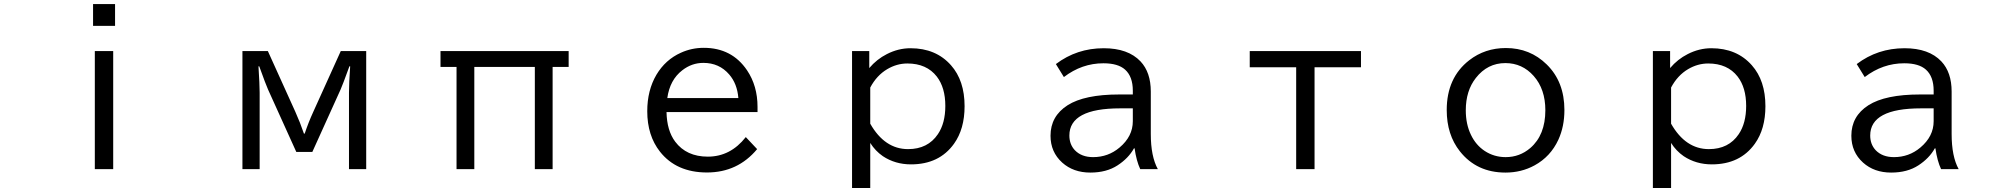

<svg xmlns="http://www.w3.org/2000/svg" viewBox="-20 -820 10040 959"><path d="M444.8 -690.9V-799.8H554.7V-690.9ZM453.6 24.9V-564.9H545.4V24.9Z M1190.9 -564.9H1317.9L1455.1 -261.7Q1479.5 -207.5 1498 -152.8H1502Q1520 -207.5 1544.9 -261.7L1682.1 -564.9H1809.1V24.9H1723.1V-356.9Q1723.1 -403.3 1729 -488.8H1725.1L1723.6 -484.4Q1690.9 -394.5 1681.2 -373L1540 -61H1460L1318.8 -373Q1308.1 -396.5 1274.9 -488.8H1271Q1276.9 -397.5 1276.9 -356.9V24.9H1190.9Z M2180.2 -564.9H2820.3V-485.8H2740.2V24.9H2651.4V-485.8H2349.1V24.9H2260.3V-485.8H2180.2Z M3763.7 -260.3H3309.1Q3311 -167.5 3352.5 -112.3Q3408.7 -37.6 3515.6 -37.6Q3628.4 -37.6 3705.1 -135.3L3761.7 -75.2Q3664.6 41.5 3511.2 41.5Q3358.4 41.5 3276.4 -62.5Q3212.9 -143.1 3212.9 -264.6Q3212.9 -369.1 3258.8 -446.8Q3303.7 -522 3380.9 -556.6Q3434.6 -581.1 3495.1 -581.1Q3635.7 -581.1 3711.4 -468.8Q3763.7 -391.1 3763.7 -286.1ZM3668 -330.1Q3662.1 -402.3 3622.1 -448.2Q3572.3 -505.9 3493.2 -505.9Q3435.5 -505.9 3388.2 -469.2Q3325.7 -421.4 3313 -330.1Z M4321.8 -564.9V-480Q4359.4 -524.4 4409.7 -549.8Q4466.8 -579.1 4527.8 -579.1Q4654.8 -579.1 4730 -494.1Q4797.9 -417.5 4797.9 -289.6Q4797.9 -175.8 4745.1 -102.1Q4671.4 1 4530.3 1Q4451.2 1 4389.6 -40Q4352.1 -65.9 4326.7 -106V119.1H4235.8V-564.9ZM4326.7 -202.1Q4398.9 -75.2 4515.6 -75.2Q4614.3 -75.2 4664.6 -149.9Q4701.7 -204.6 4701.7 -291Q4701.7 -382.3 4659.2 -437.5Q4608.4 -502.9 4512.2 -502.9Q4459.5 -502.9 4411.6 -474.6Q4358.9 -443.4 4326.7 -382.8Z M5638.2 -348.1V-367.2Q5638.2 -437.5 5599.6 -472.2Q5564.5 -503.9 5491.2 -503.9Q5383.8 -503.9 5293.9 -435.1L5253.9 -500Q5358.4 -579.1 5492.7 -579.1Q5614.7 -579.1 5676.8 -513.2Q5728 -458.5 5728 -362.8V-150.9Q5728 -38.6 5763.2 24.9H5675.3Q5656.2 -15.6 5647 -79.1H5644Q5616.2 -29.3 5562 5.9Q5506.8 42 5425.8 42Q5341.3 42 5285.6 -7.8Q5227.1 -60.5 5227.1 -142.1Q5227.1 -239.7 5312.5 -294.4Q5397 -348.1 5569.8 -348.1ZM5638.2 -278.8H5575.2Q5321.3 -278.8 5321.3 -143.1Q5321.3 -99.1 5348.6 -69.8Q5381.8 -35.2 5439.9 -35.2Q5515.1 -35.2 5571.8 -83Q5638.2 -138.7 5638.2 -214.8Z M6222.2 -564.9H6777.8V-483.9H6545.9V24.9H6454.1V-483.9H6222.2Z M7501.5 -580.1Q7622.1 -580.1 7705.6 -498Q7793.9 -411.6 7793.9 -270.5Q7793.9 -188 7763.7 -122.1Q7724.6 -37.6 7645 5.9Q7579.1 42 7499.5 42Q7356 42 7272 -64Q7206.1 -147 7206.1 -270.5Q7206.1 -431.6 7318.4 -519Q7397 -580.1 7501.5 -580.1ZM7499 -504.9Q7409.7 -504.9 7351.6 -430.7Q7301.3 -366.7 7301.3 -269Q7301.3 -199.7 7327.1 -146.5Q7351.6 -95.2 7396 -65.9Q7442.9 -35.2 7500.5 -35.2Q7570.3 -35.2 7623.5 -80.6Q7698.7 -145.5 7698.7 -269.5Q7698.7 -374.5 7640.6 -440.4Q7583.5 -504.9 7499 -504.9Z M8321.8 -564.9V-480Q8359.4 -524.4 8409.7 -549.8Q8466.8 -579.1 8527.8 -579.1Q8654.8 -579.1 8730 -494.1Q8797.9 -417.5 8797.9 -289.6Q8797.9 -175.8 8745.1 -102.1Q8671.4 1 8530.3 1Q8451.2 1 8389.6 -40Q8352.1 -65.9 8326.7 -106V119.1H8235.8V-564.9ZM8326.7 -202.1Q8398.9 -75.2 8515.6 -75.2Q8614.3 -75.2 8664.6 -149.9Q8701.7 -204.6 8701.7 -291Q8701.7 -382.3 8659.2 -437.5Q8608.4 -502.9 8512.2 -502.9Q8459.5 -502.9 8411.6 -474.6Q8358.9 -443.4 8326.7 -382.8Z M9638.2 -348.1V-367.2Q9638.2 -437.5 9599.6 -472.2Q9564.5 -503.9 9491.2 -503.9Q9383.8 -503.9 9293.9 -435.1L9253.9 -500Q9358.4 -579.1 9492.7 -579.1Q9614.7 -579.1 9676.8 -513.2Q9728 -458.5 9728 -362.8V-150.9Q9728 -38.6 9763.2 24.9H9675.3Q9656.2 -15.6 9647 -79.1H9644Q9616.2 -29.3 9562 5.9Q9506.8 42 9425.8 42Q9341.3 42 9285.6 -7.8Q9227.1 -60.5 9227.1 -142.1Q9227.1 -239.7 9312.5 -294.4Q9397 -348.1 9569.8 -348.1ZM9638.2 -278.8H9575.2Q9321.3 -278.8 9321.3 -143.1Q9321.3 -99.1 9348.6 -69.8Q9381.8 -35.2 9439.9 -35.2Q9515.1 -35.2 9571.8 -83Q9638.2 -138.7 9638.2 -214.8Z"/></svg>

Font: BIZ UDGothic
Style: Regular
Weight: 400
Monospace: yes
Designer: TypeBank Co., Ltd.
Foundry: Morisawa Inc.
Version: Version 1.05